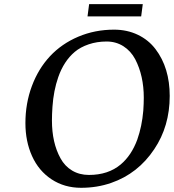

<svg xmlns="http://www.w3.org/2000/svg" viewBox="-20 -897 845 933"><path d="M637.2 -608.9Q615.7 -649.4 579.6 -672.4Q543.5 -695.3 498 -695.3Q451.2 -695.3 410.9 -681.6Q370.6 -668 342.8 -644.5Q290.5 -600.1 263.2 -522.5Q240.2 -456.5 234.9 -377.9Q232.4 -342.3 232.4 -311.5Q232.4 -203.1 273.9 -127.9Q294.9 -89.4 330.6 -68.1Q366.2 -46.9 412.1 -46.9Q505.9 -46.9 566.4 -97.7Q618.7 -141.6 647 -218.3Q669.9 -283.2 676.3 -358.9Q678.7 -394 678.7 -421.9Q678.7 -528.8 637.2 -608.9ZM735.8 -658.2Q804.7 -567.4 804.7 -430.7Q804.7 -283.7 729.5 -171.9Q650.4 -53.2 520.5 -8.3Q452.1 15.6 374 15.6Q293 15.6 230.5 -25.6Q168 -66.9 135.7 -138.7Q103.5 -210 103.5 -298.8Q103.5 -394.5 134.8 -478.5Q166 -562.5 222.7 -623.5Q279.8 -684.6 360.6 -718.8Q441.4 -752.9 534.2 -752.9Q597.7 -752.9 649.7 -728Q701.7 -703.1 735.8 -658.2ZM413.1 -877H673.8L666 -817.4H405.3Z"/></svg>

Font: Neuton
Style: Italic
Weight: 400
Italic angle: -9°
Designer: Brian M Zick
Version: Version 1.32